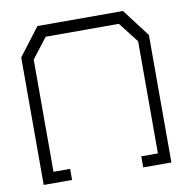

<svg xmlns="http://www.w3.org/2000/svg" viewBox="-79 -777 834 853"><g transform="rotate(-10 338.0 -350.0)"><path d="M626 -575V0H499V-50H574V-556L503 -647H173L103 -556V-50H178V0H50V-575L145 -700H531Z"/></g></svg>

Font: Turret Road
Style: Regular
Weight: 400
Designer: Noponies
Foundry: Noponies
Version: Version 1.001; ttfautohint (v1.8)